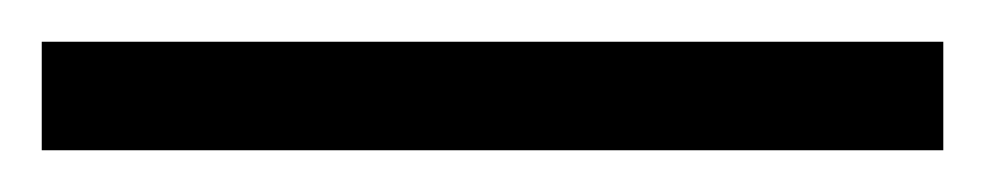

<svg xmlns="http://www.w3.org/2000/svg" viewBox="-21 -20 472 92"><path d="M431 52H-1V0H431Z"/></svg>

Font: 42dot Sans Light Light
Style: Regular
Weight: 300
Version: Version 1.000